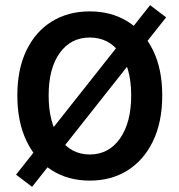

<svg xmlns="http://www.w3.org/2000/svg" viewBox="-20 -687 693 742"><path d="M104 35 42 -12 560 -667 622 -620ZM327 11Q244 11 181 -28.5Q118 -68 82.5 -142Q47 -216 47 -318Q47 -420 82.5 -493Q118 -566 181 -604.5Q244 -643 327 -643Q410 -643 473 -604Q536 -565 571.5 -492.5Q607 -420 607 -318Q607 -216 571.5 -142Q536 -68 473 -28.5Q410 11 327 11ZM327 -90Q400 -90 443.5 -151.5Q487 -213 487 -318Q487 -423 443.5 -482.5Q400 -542 327 -542Q254 -542 211 -482.5Q168 -423 168 -318Q168 -213 211 -151.5Q254 -90 327 -90Z"/></svg>

Font: Narnoor SemiBold
Style: Regular
Weight: 600
Designer: S. Sridhar Murthy
Foundry: SIL International
Version: Version 3.000